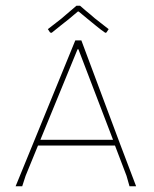

<svg xmlns="http://www.w3.org/2000/svg" viewBox="-20 -646 534 666"><path d="M57.1 0H34.2L241.2 -505.9H262.2L396 -147.9L452.1 0H429.2L418.9 -36.1L378.9 -141.1H111.8L68.8 -36.1ZM120.1 -161.1H372.1L252 -475.1H249ZM250 -606Q241.2 -598.1 219.2 -580.1Q189.9 -556.6 189 -556.2Q174.8 -544.4 159.2 -532.2L153.8 -533.2L146 -544.9Q172.4 -565.4 176.3 -568.4Q193.4 -581.1 209 -595.2Q221.7 -605.5 245.1 -626H257.8Q281.7 -605 293 -596.2Q308.6 -582 325.7 -569.3Q332 -564.5 356.9 -544.9L349.1 -533.2L345.2 -532.2Q326.7 -544.9 313.5 -556.2Q301.8 -566.4 284.2 -580.1Q256.8 -602.5 252.9 -606Z"/></svg>

Font: Datalegreya
Style: Thin
Weight: 250
Designer: Figs Lab
Foundry: Figs Lab
Version: Version 1.002;PS 001.002;hotconv 1.0.70;makeotf.lib2.5.58329